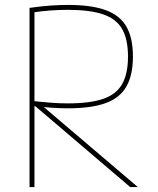

<svg xmlns="http://www.w3.org/2000/svg" viewBox="-20 -760 640 780"><path d="M100 -728Q150 -735 186.5 -737.5Q223 -740 256 -740Q351 -740 409 -719Q467 -698 493.5 -652Q520 -606 520 -530Q520 -455 493.5 -408.5Q467 -362 409 -341Q351 -320 256 -320Q223 -320 188.5 -322.5Q154 -325 107 -330L109 -350Q156 -345 190 -342.5Q224 -340 256 -340Q346 -340 399.5 -358.5Q453 -377 476.5 -419Q500 -461 500 -530Q500 -600 476.5 -641.5Q453 -683 399.5 -701.5Q346 -720 256 -720Q222 -720 185.5 -717.5Q149 -715 103 -708L120 -728V0H100ZM509 0 110 -340 144 -337 540 0Z"/></svg>

Font: M PLUS Code Latin Expanded Thin
Style: Regular
Weight: 250
Width: 7
Designer: Coji Morishita
Foundry: UNDERFOREST DESIGN
Version: Version 1.002; ttfautohint (v1.8.3)